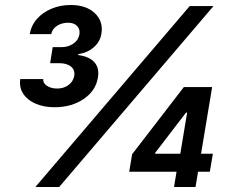

<svg xmlns="http://www.w3.org/2000/svg" viewBox="-20 -752 931 772"><path d="M198.7 -320.8Q157.7 -320.8 124.8 -334.5Q91.8 -348.1 74.2 -373.8Q56.6 -399.4 61.5 -434.1H153.8Q151.9 -418.5 168.5 -407.2Q185.1 -396 210.4 -396Q235.8 -396 254.9 -409.7Q273.9 -423.3 278.3 -446.3Q282.7 -469.7 265.9 -483.9Q249 -498 217.8 -498H181.6L191.9 -562.5H228.5Q254.9 -562.5 275.1 -576.7Q295.4 -590.8 299.3 -613.3Q302.7 -634.3 290 -647.5Q277.3 -660.6 253.9 -660.6Q228.5 -660.6 209.2 -648.2Q189.9 -635.7 186 -614.7H99.6Q105.5 -649.9 128.9 -676.3Q152.3 -702.6 187.7 -717.3Q223.1 -731.9 264.2 -731.9Q326.7 -731.9 361.3 -699Q396 -666 387.7 -616.7Q382.8 -584 356.9 -561.8Q331.1 -539.6 294.4 -534.2L293.9 -530.8Q340.3 -524.4 360.4 -500.7Q380.4 -477.1 373.5 -439Q364.7 -386.7 316.2 -353.8Q267.6 -320.8 198.7 -320.8ZM122.1 0 742.7 -727.5H838.4L217.8 0ZM499.5 -61.5 511.2 -131.8 719.2 -401.9H784.2L767.1 -299.3H728L604.5 -138.2L603.5 -133.8H835.9L823.7 -61.5ZM679.7 0 693.4 -83 701.7 -114.3 749.5 -401.9H833L766.1 0Z"/></svg>

Font: Inter 17pt SemiBold
Style: Italic
Weight: 600
Italic angle: -9.3988°
Version: Version 4.001;git-66647c0bb